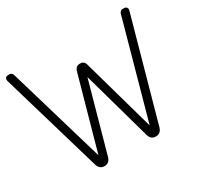

<svg xmlns="http://www.w3.org/2000/svg" viewBox="-166 -879 1093 1059"><g transform="rotate(-30 380.0 -349.5)"><path d="M731 -700H742Q753 -700 757.5 -693.5Q762 -687 762 -682.5Q762 -678 761 -675L582 -32Q572 1 540.5 1Q509 1 500 -32L377 -472L254 -30Q243 1 213.5 1Q184 1 173 -30L-16 -674Q-17 -678 -17 -683Q-17 -688 -12.5 -694Q-8 -700 3 -700H13Q25 -700 32 -686L214 -68L343 -529Q351 -557 378.5 -557Q406 -557 412 -528Q433 -452 476.5 -298.5Q520 -145 541 -69L712 -685Q714 -690 719.5 -695Q725 -700 731 -700Z"/></g></svg>

Font: Text Me One
Style: Regular
Weight: 400
Designer: Julia Petretta
Foundry: Julia Petretta
Version: Version 1.003